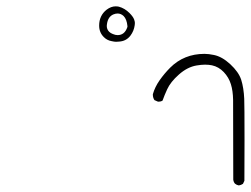

<svg xmlns="http://www.w3.org/2000/svg" viewBox="-20 -416 771 590"><path d="M371.1 -332Q362.8 -308.1 341.3 -308.1Q334.5 -308.1 326.7 -311.5Q319.8 -314 315.4 -318.4Q308.1 -325.7 308.1 -336.4Q308.1 -338.9 308.6 -341.3Q311.5 -364.3 328.1 -371.6Q335 -374.5 341.3 -374.5Q351.6 -374.5 359.9 -366.7Q369.6 -356.9 371.6 -335.9V-334ZM322.8 -289.6Q331.5 -287.6 336.7 -287.6Q341.8 -287.6 344.7 -288.1Q367.7 -289.1 380.9 -306.6Q391.6 -320.8 394 -338.9Q394.5 -341.3 394.5 -345.5Q394.5 -349.6 392.1 -356.4Q388.7 -365.2 377.9 -376Q363.3 -390.6 345.2 -395.5Q340.3 -396.5 335.4 -396.5Q321.3 -396.5 307.6 -386.2Q284.7 -368.2 284.7 -337.4Q284.7 -315.9 299.3 -301.8Q309.1 -292 322.8 -289.6ZM731 139.6Q731.4 52.2 731.4 15.6Q731.4 -94.2 730.5 -112.3Q729 -146 721.2 -170.9Q713.4 -194.8 687.5 -218.8Q662.1 -242.2 637.2 -247.1Q621.1 -250.5 608.4 -250.5Q545.4 -250.5 502.9 -208Q484.9 -189.9 470.5 -169.4Q456.1 -148.9 449.7 -126.5Q449.7 -126 449.7 -125Q449.7 -115.7 454.6 -108.4L464.4 -104Q465.8 -103.5 467.3 -103.5Q474.1 -103.5 479.5 -106.9Q485.4 -123.5 493.7 -141.6Q503.9 -164.1 529.8 -187Q555.7 -210 584 -214.8Q598.6 -217.3 610.1 -217.3Q621.6 -217.3 631.3 -215.3Q651.9 -210.9 667.5 -194.6Q683.1 -178.2 689.5 -157.2Q695.8 -137.2 696.3 -109.1Q696.8 -81.1 696.8 136.2Q697.8 143.6 702.1 148.4Q707.5 152.8 713.9 153.8Q720.7 152.8 726.6 148.9Z"/></svg>

Font: NaikaiFont
Style: Light
Weight: 300
Version: Version 1.89